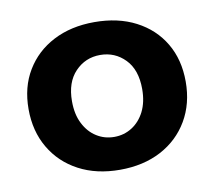

<svg xmlns="http://www.w3.org/2000/svg" viewBox="-63 -579 735 657"><g transform="rotate(-10 304.5 -250.5)"><path d="M543.1 -386.3C520.6 -424.4 488.7 -454.1 447.7 -475.4C406.7 -496.7 358.7 -507.3 304 -507.3C249.8 -507.3 202.2 -496.7 161.2 -475.4C120.1 -454.1 88.3 -424.4 65.4 -386.3C42.4 -348.3 31 -303.7 31 -252.8C31 -201.8 42.4 -156.8 65.4 -117.7C88.3 -78.7 120.2 -48.4 161.2 -26.7C202.2 -5 249.8 5.7 304 5.7C358.2 5.7 405.8 -5.1 446.8 -26.7C487.8 -48.4 519.7 -78.7 542.6 -117.7C565.6 -156.8 577 -201.8 577 -252.8C577 -303.7 565.7 -348.3 543.1 -386.3ZM409.6 -175.8C398.5 -154.2 383.9 -137.6 365.5 -126C347 -114.3 326.6 -108.5 304 -108.5C281.3 -108.5 260.9 -114.3 242.5 -126C224 -137.6 209.4 -154.2 198.5 -175.8C187.4 -197.4 182 -223.4 182 -253.7C182 -297.6 193.8 -331.8 217.3 -356.3C240.9 -380.9 269.8 -393.1 304 -393.1C338.2 -393.1 367 -381 390.6 -356.8C414.1 -332.6 425.9 -298.2 425.9 -253.7C425.9 -223.4 420.4 -197.4 409.5 -175.8Z"/></g></svg>

Font: Diatome
Style: Bold
Weight: 700
Designer: 15.100.17
Foundry: 15.100.17
Version: Version 1.004;Fontself Maker 3.5.8